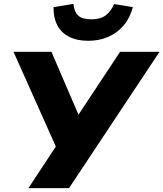

<svg xmlns="http://www.w3.org/2000/svg" viewBox="-20 -973 845 993"><path d="M127 0 287 -243 279 -192 50 -705H246L386 -380L601 -705H805L337 0ZM436 -762Q378 -762 337 -783Q296 -804 276 -843Q256 -882 257 -936L360 -953Q363 -913 384 -893Q405 -873 452 -873Q499 -873 526.5 -893.5Q554 -914 570 -952L667 -936Q653 -881 620 -842Q587 -803 540 -782.5Q493 -762 436 -762Z"/></svg>

Font: Nunito Sans 7pt Black
Style: Italic
Weight: 900
Italic angle: -9°
Version: Version 3.101;gftools[0.9.27]